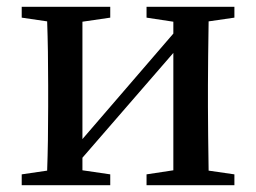

<svg xmlns="http://www.w3.org/2000/svg" viewBox="-20 -546 755 566"><path d="M305 0V-32L223 -44V-81L491 -390V-44L412 -32V0H671V-32L595 -43C594 -118 593 -181 593 -232V-294C593 -345 594 -408 595 -483L671 -494V-526H412V-494L491 -482V-447L223 -136V-482L305 -494V-526H44V-494L119 -483C121 -427 122 -364 122 -294V-232C122 -162 121 -99 119 -43L44 -32V0Z"/></svg>

Font: AllPunType SemiBold
Style: Regular
Weight: 600
Version: 1.0